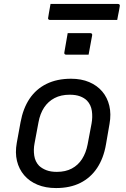

<svg xmlns="http://www.w3.org/2000/svg" viewBox="-20 -942 640 973"><path d="M340 -543Q392 -543 432 -526Q472 -509 498 -478.5Q524 -448 534 -406Q544 -364 535 -314L517 -210Q505 -140 472 -90.5Q439 -41 387 -15Q335 11 264 11Q211 11 170 -6Q129 -23 102.5 -54Q76 -85 66 -126.5Q56 -168 65 -218L84 -322Q97 -393 130 -442Q163 -491 216 -517Q269 -543 340 -543ZM333 -462Q289 -462 256.5 -445Q224 -428 203.5 -397Q183 -366 175 -322L155 -215Q149 -184 153.5 -153.5Q158 -123 178 -102Q193 -88 215 -79.5Q237 -71 268 -71Q312 -71 344 -88Q376 -105 396 -136.5Q416 -168 424 -210L444 -316Q450 -349 445.5 -380Q441 -411 421 -432Q407 -446 385.5 -454Q364 -462 333 -462ZM323 -774Q337 -774 351.5 -774Q366 -774 380.5 -774Q395 -774 409.5 -774Q424 -774 438 -774Q443 -774 445.5 -771Q448 -768 447 -763L429 -665Q415 -665 401 -665Q387 -665 372 -665Q357 -665 343 -665Q329 -665 315 -665Q310 -665 307.5 -668Q305 -671 306 -676ZM236 -922H577Q583 -922 585.5 -919Q588 -916 587 -911Q585 -899 583 -887.5Q581 -876 578.5 -865Q576 -854 574 -841H233Q230 -841 227.5 -842.5Q225 -844 224 -846.5Q223 -849 224 -852Q226 -865 228 -876.5Q230 -888 232 -899Q234 -910 236 -922Z"/></svg>

Font: RecMonoLinear Nerd Font Mono
Style: Italic
Weight: 400
Italic angle: -10°
Monospace: yes
Version: Version 1.085; ttfautohint (v1.8.4.7-5d5b);Nerd Fonts 3.2.1